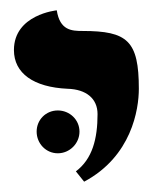

<svg xmlns="http://www.w3.org/2000/svg" viewBox="-20 -582 310 372"><path d="M143 -230C235 -279 249 -370 249 -410C249 -503 227 -522 140 -522C119 -522 96 -523 90 -562C90 -562 7 -554 7 -485C7 -440 45 -413 111 -410C147 -409 169 -391 169 -361C169 -313 159 -274 127 -250ZM51 -327C51 -304 69 -285 92 -285C115 -285 134 -304 134 -327C134 -350 115 -368 92 -368C69 -368 51 -350 51 -327Z"/></svg>

Font: Libertinus Serif
Style: Bold
Weight: 700
Designer: Philipp H. Poll, Khaled Hosny
Foundry: Caleb Maclennan
Version: Version 7.050;RELEASE